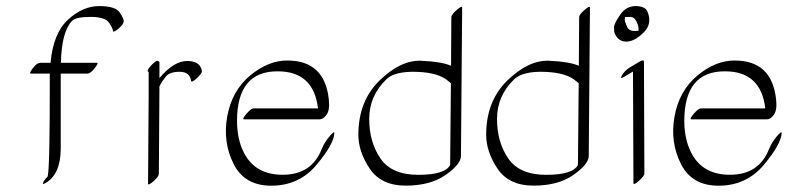

<svg xmlns="http://www.w3.org/2000/svg" viewBox="-20 -574 2564 625"><path d="M295.4 -369.6Q301.8 -369.6 288.3 -352.1Q274.9 -334.5 264.2 -334.5H177.7V-91.8Q177.7 -7.3 128.9 21.5Q113.8 30.3 123 15.1Q127 8.3 134.8 1Q142.6 -19 142.1 -334.5H80.1Q73.7 -334.5 86.9 -352.1Q100.1 -369.6 111.3 -369.6H144.5Q153.3 -466.3 201.7 -510.3Q250 -554.2 302.5 -554.2Q355 -554.2 368.9 -534.4Q382.8 -514.6 382.8 -504.9Q382.8 -495.1 366.5 -481.4Q350.1 -467.8 347.7 -472.2Q347.7 -481.9 334.5 -500.5Q321.3 -519 274.4 -519Q227.5 -519 214.4 -505.9Q180.7 -471.2 178.2 -369.6Z M499 -319.8Q545.9 -375.5 589.1 -375.5Q632.3 -375.5 637.2 -342.8Q638.2 -335.4 620.6 -319.3Q603 -303.2 602.1 -310.5Q598.1 -340.3 564.9 -340.3Q531.7 -340.3 519.3 -324.2Q506.8 -308.1 502.9 -300.3Q498 -291 498.5 -290Q499 -289.1 499 -288.6L497.1 -7.8Q497.1 0.5 479.5 16.1Q461.9 31.7 461.9 23.4L463.9 -257.3Q463.9 -258.3 464.1 -260.3Q464.4 -262.2 463.9 -263.2V-339.4Q455.1 -342.8 471.4 -360.4Q487.8 -377.9 493.4 -375.7Q499 -373.5 499 -372.1Z M773.4 -78.1Q810.5 -3.9 902.8 -5.1Q995.1 -6.3 1027.3 -88.9Q1036.1 -110.8 1052.5 -129.9Q1068.8 -148.9 1068.4 -141.1Q1067.4 -106 1011.2 -38.3Q955.1 29.3 866 30.5Q776.9 31.7 740.7 -39.8Q704.6 -111.3 719.7 -195.1Q734.9 -278.8 794.2 -328.1Q853.5 -377.4 915.5 -377Q1036.6 -377 1050.3 -251Q1054.2 -216.3 1043.2 -200.9Q1032.2 -185.5 1020.5 -185.5H774.9Q766.6 -185.5 782 -203.4Q797.4 -221.2 805.7 -221.2H1015.1Q1001 -341.8 884.3 -341.8Q751.5 -342.8 751.5 -179.7Q752 -120.1 773.4 -78.1Z M1448.2 -359.9 1449.2 -518.1Q1449.2 -526.4 1466.8 -541.7Q1484.4 -557.1 1484.4 -548.8L1480.5 -66.4Q1480.5 -39.6 1430.7 -4.6Q1380.9 30.3 1300.8 30.3Q1220.7 30.3 1183.6 -24.9Q1146.5 -80.1 1146.5 -136.2Q1147 -245.6 1215.8 -312.3Q1284.7 -378.9 1350.8 -376.2Q1417 -373.5 1448.2 -359.9ZM1447.8 -303.2Q1445.8 -304.2 1440.9 -308.6Q1410.2 -337.4 1337.9 -340.1Q1265.6 -342.8 1237.8 -315.9Q1182.1 -262.2 1181.9 -187.5Q1181.6 -112.8 1218 -58.8Q1254.4 -4.9 1341.6 -4.9Q1428.7 -4.9 1445.3 -37.1Z M1864.3 -359.9 1865.2 -518.1Q1865.2 -526.4 1882.8 -541.7Q1900.4 -557.1 1900.4 -548.8L1896.5 -66.4Q1896.5 -39.6 1846.7 -4.6Q1796.9 30.3 1716.8 30.3Q1636.7 30.3 1599.6 -24.9Q1562.5 -80.1 1562.5 -136.2Q1563 -245.6 1631.8 -312.3Q1700.7 -378.9 1766.8 -376.2Q1833 -373.5 1864.3 -359.9ZM1863.8 -303.2Q1861.8 -304.2 1856.9 -308.6Q1826.2 -337.4 1753.9 -340.1Q1681.6 -342.8 1653.8 -315.9Q1598.1 -262.2 1597.9 -187.5Q1597.7 -112.8 1634 -58.8Q1670.4 -4.9 1757.6 -4.9Q1844.7 -4.9 1861.3 -37.1Z M2086.9 -537.6Q2105 -497.6 2075 -468Q2044.9 -438.5 2019 -438.5Q1993.2 -438.5 1981.4 -464.4Q1978.5 -471.7 1978.5 -484.1Q1978.5 -496.6 1998.3 -525.4Q2018.1 -554.2 2048.6 -554.2Q2079.1 -554.2 2086.9 -537.6ZM2058.6 -474.1Q2060.1 -485.8 2052.7 -502.4Q2045.4 -519 2031.2 -519Q2017.1 -519 2014.2 -518.6Q2013.7 -515.1 2013.7 -509.5Q2013.7 -503.9 2021.2 -486.6Q2028.8 -469.2 2058.6 -474.1ZM2029.3 -354 2064 -374.5Q2075.7 -381.3 2076.2 -373L2077.6 -9.3Q2077.6 -1 2059.8 14.6Q2042 30.3 2042 22L2040.5 -340.8H2040L2011.2 -323.7Q1996.1 -314.5 2005.1 -329.6Q2014.2 -344.7 2029.3 -354Z M2229.5 -78.1Q2266.6 -3.9 2358.9 -5.1Q2451.2 -6.3 2483.4 -88.9Q2492.2 -110.8 2508.5 -129.9Q2524.9 -148.9 2524.4 -141.1Q2523.4 -106 2467.3 -38.3Q2411.1 29.3 2322 30.5Q2232.9 31.7 2196.8 -39.8Q2160.6 -111.3 2175.8 -195.1Q2190.9 -278.8 2250.2 -328.1Q2309.6 -377.4 2371.6 -377Q2492.7 -377 2506.3 -251Q2510.3 -216.3 2499.3 -200.9Q2488.3 -185.5 2476.6 -185.5H2231Q2222.7 -185.5 2238 -203.4Q2253.4 -221.2 2261.7 -221.2H2471.2Q2457 -341.8 2340.3 -341.8Q2207.5 -342.8 2207.5 -179.7Q2208 -120.1 2229.5 -78.1Z"/></svg>

Font: ML-NILA06_NewLipi
Style: Regular
Weight: 400
Designer: CLT@C-DIT
Version: Version ML-NILA06_NewLipi 2.